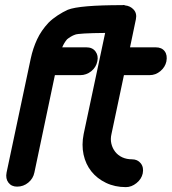

<svg xmlns="http://www.w3.org/2000/svg" viewBox="-20 -757 703 787"><path d="M106 -517Q115 -559 132 -595.5Q149 -632 179 -664Q195 -680 216.5 -694Q238 -708 258 -717Q306 -736 482 -736Q484 -736 486.5 -736.5Q489 -737 492 -735Q514 -733 528 -717.5Q542 -702 537 -678L513 -563H618Q643 -563 655 -547Q667 -531 662 -505Q657 -482 637.5 -465.5Q618 -449 593 -449H488L437 -208Q432 -187 436.5 -168Q441 -149 452.5 -134.5Q464 -120 481.5 -112Q499 -104 521 -104Q544 -104 557 -87.5Q570 -71 565 -46Q560 -23 539.5 -6.5Q519 10 496 10Q451 10 414.5 -7.5Q378 -25 354.5 -54.5Q331 -84 322.5 -123.5Q314 -163 323 -208L411 -622Q303 -621 288 -615Q279 -612 270 -606.5Q261 -601 255 -596Q243 -582 235 -563H334Q359 -563 371.5 -546Q384 -529 379 -506Q374 -481 354 -465Q334 -449 309 -449H205L121 -50Q116 -25 96 -8.5Q76 8 50 8Q27 8 14.5 -8.5Q2 -25 7 -50Z"/></svg>

Font: VDS
Style: Bold Italic
Weight: 700
Designer: artmaker
Foundry: artmaker
Version: Version 1.000 2009 initial release